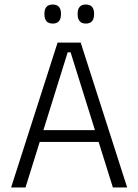

<svg xmlns="http://www.w3.org/2000/svg" viewBox="-20 -827 610 847"><path d="M29 0 234 -639H336L541 0H478L291.5 -596H278.5L92.5 0ZM138.5 -201V-253H431V-201ZM212.5 -723Q194 -723 185 -733.5Q176 -744 176 -764V-767Q176 -786.5 185 -796.8Q194 -807 212.5 -807Q231 -807 240 -796.8Q249 -786.5 249 -767V-764Q249 -744 240 -733.5Q231 -723 212.5 -723ZM358.5 -723Q340.5 -723 331.5 -733.5Q322.5 -744 322.5 -764V-767Q322.5 -786.5 331.5 -796.8Q340.5 -807 358.5 -807Q377 -807 386 -796.8Q395 -786.5 395 -767V-764Q395 -744 386 -733.5Q377 -723 358.5 -723Z"/></svg>

Font: Anek Latin Medium Light
Style: Regular
Weight: 300
Version: Version 1.003